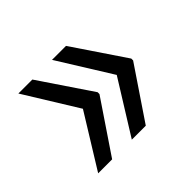

<svg xmlns="http://www.w3.org/2000/svg" viewBox="-103 -713 721 721"><g transform="rotate(-45 257.5 -353.0)"><path d="M188.5 -353.5 57.6 -565.4H131.8L271.5 -358.4V-348.6L131.8 -141.6H57.6ZM368.2 -353.5 236.3 -565.4H310.5L450.2 -358.4V-348.6L310.5 -141.6H236.3Z"/></g></svg>

Font: WEMIX Pretendard
Style: Regular
Weight: 400
Designer: Base glyphs from Inter by Rasmus Andersson; Hangeul glyphs from Noto Sans CJK(Source Han Sans) by Jang Soo-young and Kan
Foundry: Kil Hyung-jin
Version: Version 1.000